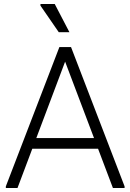

<svg xmlns="http://www.w3.org/2000/svg" viewBox="-20 -934 648 954"><path d="M541 0 283 -682 275 -700H333L599 -8V0ZM9 0V-8L275 -700H333L324 -682L67 0ZM107 -195 130 -248H484L506 -195ZM325 -774H272L181 -906V-914H252Z"/></svg>

Font: Fustat Light
Style: Regular
Weight: 300
Designer: Mohamed Gaber, Khaled Hosny, Laura Garcia Mut
Foundry: Kief Type Foundry, Alif Type Foundry, Hard Type Foundry
Version: Version 1.007